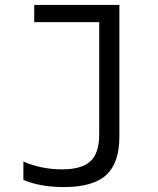

<svg xmlns="http://www.w3.org/2000/svg" viewBox="-20 -750 640 780"><path d="M239 10Q145 10 75 -19V-94Q110 -78 150.5 -70Q191 -62 232 -62Q312 -62 347.5 -95Q383 -128 383 -203V-660H119V-730H465V-195Q465 -88 411.5 -39Q358 10 239 10Z"/></svg>

Font: M PLUS Code Latin 60
Style: Regular
Weight: 400
Width: 7
Monospace: yes
Designer: Coji Morishita
Foundry: UNDERFOREST DESIGN
Version: Version 1.005; ttfautohint (v1.8.3)